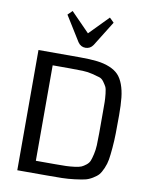

<svg xmlns="http://www.w3.org/2000/svg" viewBox="-104 -1068 901 1144"><g transform="rotate(10 346.5 -496.0)"><path d="M81.1 0ZM621.6 -427.7Q621.6 -360.8 620.8 -317.6Q620.1 -274.4 616.2 -229.2Q612.3 -184.1 607.9 -157.7Q603.5 -131.3 591.6 -103.8Q579.6 -76.2 568.1 -62.7Q556.6 -49.3 533.2 -35.2Q509.8 -21 487.3 -16.1Q464.8 -11.2 426.5 -6.3Q388.2 -1.5 351.3 -0.7Q314.5 0 257.8 0H81.1V-727.5H333Q394.5 -727.5 437 -722.4Q479.5 -717.3 512.9 -703.4Q546.4 -689.5 566.4 -668.5Q586.4 -647.5 599.4 -612.5Q612.3 -577.6 616.9 -534.2Q621.6 -490.7 621.6 -427.7ZM523.4 -426.3Q523.4 -471.2 523.2 -491Q522.9 -510.7 519.8 -540.5Q516.6 -570.3 511 -581.3Q505.4 -592.3 493.2 -609.4Q481 -626.5 464.6 -631.1Q448.2 -635.7 421.6 -642.8Q395 -649.9 362.3 -651.1Q329.6 -652.3 282.7 -652.3H180.2V-74.7H297.4Q339.4 -74.7 362.8 -75.4Q386.2 -76.2 413.6 -79.6Q440.9 -83 453.9 -88.6Q466.8 -94.2 481.9 -106.2Q497.1 -118.2 502.9 -133.5Q508.8 -148.9 514.6 -174.1Q520.5 -199.2 522 -229.5Q523.4 -259.8 523.4 -302.7ZM241.2 -991.7 354 -876.5 466.8 -991.7 493.7 -965.3 399.9 -814.5Q382.8 -789.1 354 -789.1Q325.2 -789.1 308.1 -814.5L214.4 -965.3Z"/></g></svg>

Font: Coda
Style: Regular
Weight: 400
Designer: vernon adams
Foundry: vernon adams
Version: Version 2.000; ttfautohint (v0.8) -r 50 -G 200 -x